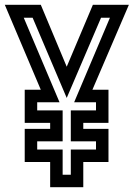

<svg xmlns="http://www.w3.org/2000/svg" viewBox="-20 -780 561 800"><path d="M150 -406 0 -760H150L258 -502L367 -760H517L365 -406H432V-268H327V-243H432V-105H327V0H189V-105H83V-243H189V-268H83V-406ZM380 -157V-191H275V-320H380V-354H289L438 -706H401L258 -372L116 -706H79L228 -354H135V-320H241V-191H135V-157H241V-52H275V-157Z"/></svg>

Font: Aurach Bi
Style: Regular
Weight: 400
Designer: Peter Wiegel
Foundry: Peter Wiegel
Version: Version 1.002